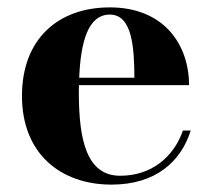

<svg xmlns="http://www.w3.org/2000/svg" viewBox="-20 -490 573 520"><path d="M496.5 -136.5H475.5C450.5 -65 390.5 -14 305.5 -14C214.5 -14 193.5 -111 193.5 -240C193.5 -246.5 193.5 -253 194 -259.5H492C492 -368.5 424.5 -470 277.5 -470C138 -470 39.5 -385 39.5 -230C39.5 -75 143 10 282 10C402 10 470.5 -53 496.5 -136.5ZM277.5 -450.5C339 -450.5 343.5 -359 344 -279.5H194.5C198.5 -375.5 218 -450.5 277.5 -450.5Z"/></svg>

Font: Bodoni* 11pt
Style: Bold
Weight: 700
Version: Version 2.3